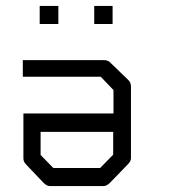

<svg xmlns="http://www.w3.org/2000/svg" viewBox="-20 -679 580 648"><path d="M114 -659H177V-598H114ZM298 -659H360V-598H298ZM363 -296V-375L320 -420H57V-476H332Q344 -476 352 -468L414 -408Q422 -400 422 -387V-145Q422 -135 412 -125L351 -62Q340 -51 329 -51H148Q138 -51 127 -62L68 -124Q59 -133 59 -144V-296ZM362 -234H117V-156L160 -112H318L362 -157Z"/></svg>

Font: ibm3270
Style: Regular
Weight: 400
Monospace: yes
Version: Version 2.0.3